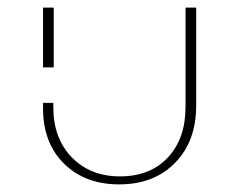

<svg xmlns="http://www.w3.org/2000/svg" viewBox="-20 -480 628 504"><path d="M93 -195V-210H120V-198Q120 -117 168.5 -67Q217 -17 295 -17Q374 -17 420.5 -66.5Q467 -116 467 -199V-460H495V-203Q495 -109 439.5 -52.5Q384 4 293 4Q203 4 148 -50.5Q93 -105 93 -195ZM93 -460H121V-303H93Z"/></svg>

Font: Ysabeau SC Extralight
Style: Regular
Weight: 200
Designer: Christian Thalmann (Catharsis Fonts)
Version: Version 0.003